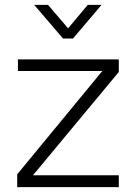

<svg xmlns="http://www.w3.org/2000/svg" viewBox="-20 -772 561 792"><path d="M51 0V-53L402 -479H54V-527H470V-475L116 -49H470V0ZM240 -613 121 -752H178L261 -655L342 -752H399L281 -613Z"/></svg>

Font: Onest ExtraLight
Style: Regular
Weight: 250
Designer: Dmitri Voloshin, Andrey Kudryavtsev
Foundry: Dmitri Voloshin, Andrey Kudryavtsev
Version: Version 1.000;gftools[0.9.33]